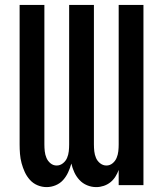

<svg xmlns="http://www.w3.org/2000/svg" viewBox="-20 -755 665 783"><path d="M170 8Q151 8 133 0.5Q115 -7 102 -21.5Q89 -36 81 -53.5Q73 -71 68 -89.5Q63 -108 61.5 -127.5Q60 -147 60 -166V-735H161V-166Q161 -152 162.5 -138Q164 -124 169.5 -111Q175 -98 186 -89Q197 -80 211 -80Q225 -80 236.5 -89Q248 -98 253.5 -111Q259 -124 260.5 -138Q262 -152 262 -166V-735H363V-166Q363 -152 364.5 -138Q366 -124 371.5 -111Q377 -98 388.5 -89Q400 -80 414 -80Q428 -80 439 -89Q450 -98 455.5 -111Q461 -124 462.5 -138Q464 -152 464 -166V-735H565V0H464V-62Q459 -48 450.5 -34.5Q442 -21 430 -11.5Q418 -2 403 3Q388 8 373 8H372Q353 8 335 0.5Q317 -7 304 -21Q291 -35 283 -52.5Q275 -70 271 -88Q266 -70 258 -52.5Q250 -35 237.5 -21Q225 -7 207 0.5Q189 8 170 8Z"/></svg>

Font: Iosevka Custom Semibold
Style: Regular
Weight: 600
Designer: Belleve Invis
Foundry: Belleve Invis
Version: Version 27.0.2; ttfautohint (v1.8.4)